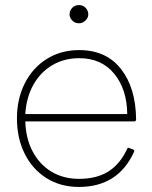

<svg xmlns="http://www.w3.org/2000/svg" viewBox="-20 -715 599 759"><path d="M510 -115Q447 24 292 24Q219 24 163.5 -11Q108 -46 77.5 -107.5Q47 -169 47 -247Q47 -324 78 -385.5Q109 -447 165 -482Q221 -517 293 -517Q400 -517 458.5 -442Q517 -367 518 -243Q518 -235 510 -235H80Q82 -167 109.5 -115.5Q137 -64 184 -36Q231 -8 292 -8Q363 -8 409 -37.5Q455 -67 482 -125Q485 -134 493 -129L504 -125Q513 -122 510 -115ZM293 -485Q234 -485 187 -457.5Q140 -430 112 -380Q84 -330 80 -264H483Q482 -362 431.5 -423.5Q381 -485 293 -485ZM292 -695Q308 -695 318.5 -684Q329 -673 329 -658Q329 -645 318 -634Q307 -623 292 -623Q276 -623 265.5 -634Q255 -645 255 -658Q255 -673 265.5 -684Q276 -695 292 -695Z"/></svg>

Font: LINE Seed JP_TTF Thin
Style: Regular
Weight: 250
Designer: LY Corporation & Fontrix & Fontworks
Version: Version 1.008